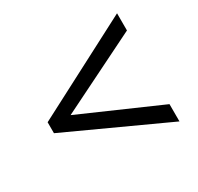

<svg xmlns="http://www.w3.org/2000/svg" viewBox="-113 -740 778 756"><g transform="rotate(-30 275.5 -362.0)"><path d="M501 -116.2 49.8 -323.2V-373L501 -607.9V-529.8L142.1 -352.1L501 -194.8Z"/></g></svg>

Font: Droid Sans
Style: Regular
Weight: 400
Version: Version 1.00 build 113